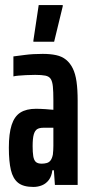

<svg xmlns="http://www.w3.org/2000/svg" viewBox="-20 -731 357 759"><path d="M112 8Q72 8 51.5 -8.5Q31 -25 23 -59Q15 -93 15 -147Q15 -203 26 -237Q37 -271 60.5 -286Q84 -301 123 -301Q132 -301 141.5 -300.5Q151 -300 160.5 -299.5Q170 -299 178 -298Q186 -297 191 -297V-335Q191 -369 189 -389Q187 -409 180.5 -419Q174 -429 159.5 -432Q145 -435 119 -435Q99 -435 82.5 -434Q66 -433 53.5 -432Q41 -431 33 -429V-508Q49 -510 79.5 -514Q110 -518 149 -518Q179 -518 202 -513Q225 -508 241 -495Q257 -482 267.5 -461Q278 -440 282.5 -408.5Q287 -377 287 -333V0H197L193 -58H187Q184 -34 173 -19.5Q162 -5 146 1.5Q130 8 112 8ZM145 -84Q155 -84 164.5 -86.5Q174 -89 180 -97Q186 -105 189 -120Q191 -138 191 -154.5Q191 -171 191 -194V-226H152Q136 -226 127 -220.5Q118 -215 113.5 -199.5Q109 -184 109 -153Q109 -129 111.5 -113.5Q114 -98 121.5 -91Q129 -84 145 -84ZM112 -566V-571L133 -711H228V-706L194 -566Z"/></svg>

Font: Saira UltraCondensed
Style: Bold
Weight: 700
Width: 1
Designer: Hector Gatti with collaboration of the Omnibus-Type team
Foundry: Omnibus-Type
Version: Version 1.101